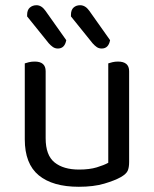

<svg xmlns="http://www.w3.org/2000/svg" viewBox="-20 -703 590 736"><path d="M75 -460Q80 -462 90.5 -464.5Q101 -467 113 -467Q155 -467 155 -430V-173Q155 -108 189 -80.5Q223 -53 283 -53Q323 -53 351 -61.5Q379 -70 395 -79V-460Q400 -462 410.5 -464.5Q421 -467 432 -467Q475 -467 475 -430V-82Q475 -61 469.5 -48.5Q464 -36 443 -24Q420 -11 379.5 1Q339 13 282 13Q182 13 128.5 -31Q75 -75 75 -169ZM84 -640V-646Q84 -665 94.5 -674Q105 -683 120 -683Q139 -683 154 -662L234 -549Q228 -517 202 -517Q191 -517 182.5 -523Q174 -529 167 -537ZM252 -640V-646Q252 -665 262 -674Q272 -683 287 -683Q307 -683 322 -662L402 -549Q396 -517 370 -517Q359 -517 351 -522.5Q343 -528 335 -537Z"/></svg>

Font: Baloo Chettan 2
Style: Regular
Weight: 400
Designer: Maithili Shingre, Unnati Kotecha and Ek Type
Foundry: Ek Type
Version: Version 1.640;hotconv 1.0.111;makeotfexe 2.5.65597; ttfautoh